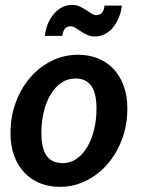

<svg xmlns="http://www.w3.org/2000/svg" viewBox="-20 -740 564 768"><path d="M231 -87.5Q262 -87.5 287 -105.2Q312 -123 329.5 -152.8Q347 -182.5 356.5 -222Q366 -261.5 366 -305Q366 -367.5 345 -396.8Q324 -426 281 -426Q250 -426 224.8 -408.5Q199.5 -391 182 -361.2Q164.5 -331.5 155 -292Q145.5 -252.5 145.5 -208.5Q145.5 -146 166.5 -116.8Q187.5 -87.5 231 -87.5ZM219.5 7.5Q177 7.5 141 -6.8Q105 -21 78.5 -48.5Q52 -76 37 -116Q22 -156 22 -207.5Q22 -274 43.5 -331.5Q65 -389 101.8 -431Q138.5 -473 187.5 -497Q236.5 -521 292 -521Q334.5 -521 370.8 -506.8Q407 -492.5 433.2 -465Q459.5 -437.5 474.5 -397.5Q489.5 -357.5 489.5 -306Q489.5 -240 468 -182.8Q446.5 -125.5 409.8 -83.2Q373 -41 324 -16.8Q275 7.5 219.5 7.5ZM364.5 -679.5Q378 -679.5 386.8 -687.8Q395.5 -696 398 -717.5H467.5Q464 -689.5 454.2 -666.8Q444.5 -644 430.2 -627.8Q416 -611.5 397.8 -602.8Q379.5 -594 359 -594Q342.5 -594 328.8 -600.5Q315 -607 303.5 -614.5Q292 -622 281.8 -628.5Q271.5 -635 262.5 -635Q249 -635 240.5 -626.2Q232 -617.5 229.5 -596.5H159.5Q162.5 -624.5 172.5 -647.2Q182.5 -670 197 -686.2Q211.5 -702.5 229.8 -711.5Q248 -720.5 268.5 -720.5Q285 -720.5 298.8 -714Q312.5 -707.5 324.2 -700Q336 -692.5 345.8 -686Q355.5 -679.5 364.5 -679.5Z"/></svg>

Font: Lato 2
Style: Bold Italic
Weight: 700
Italic angle: -7°
Designer: Lukasz Dziedzic with Adam Twardoch and Botio Nikoltchev
Foundry: tyPoland Lukasz Dziedzic
Version: Version 2.015; 2015-08-06; http://www.latofonts.com/